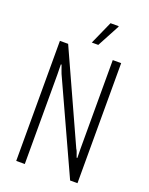

<svg xmlns="http://www.w3.org/2000/svg" viewBox="-160 -950 799 1031"><g transform="rotate(20 240.0 -434.0)"><path d="M65 0V-686H112L346 -171Q350 -166 353 -157.5Q356 -149 359 -141Q362 -133 364 -127H368Q368 -139 367.5 -155Q367 -171 367 -180V-686H415V0H373L134 -522Q131 -529 126 -543.5Q121 -558 117 -569H113Q113 -556 113.5 -538.5Q114 -521 114 -513V0ZM229 -736 288 -868H334L335 -865L266 -736Z"/></g></svg>

Font: Archivo ExtraCondensed Thin
Style: Regular
Weight: 250
Width: 2
Designer: Hector Gatti
Foundry: Omnibus-Type
Version: Version 2.001